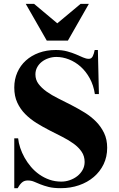

<svg xmlns="http://www.w3.org/2000/svg" viewBox="-20 -963 618 998"><path d="M441.9 -942.9H398.9L277.8 -841.8L157.2 -942.9H113.8L223.1 -752H333ZM537.1 -194.8Q537.1 -238.3 521 -271.7Q504.9 -305.2 478.8 -331.5Q452.6 -357.9 419.2 -378.4Q385.7 -398.9 350.6 -417Q315.4 -435.1 282 -451.7Q248.5 -468.3 222.4 -486.8Q196.3 -505.4 180.2 -526.9Q164.1 -548.3 164.1 -576.2Q164.1 -596.7 173.3 -613.5Q182.6 -630.4 197.8 -642.1Q212.9 -653.8 232.7 -660.4Q252.4 -667 272.9 -667Q305.7 -667 338.6 -654.1Q371.6 -641.1 399.2 -616.5Q426.8 -591.8 446.5 -555.9Q466.3 -520 473.1 -474.1H494.1L488.8 -703.1H472.2Q468.8 -684.6 462.2 -670.9Q455.6 -657.2 441.9 -657.2Q427.7 -657.2 411.9 -664.3Q396 -671.4 375.5 -680.2Q355 -689 329.1 -696Q303.2 -703.1 270 -703.1Q222.2 -703.1 182.6 -688.7Q143.1 -674.3 114.5 -648.4Q85.9 -622.6 70.1 -586.7Q54.2 -550.8 54.2 -507.8Q54.2 -463.4 69.8 -429.7Q85.4 -396 111.3 -369.9Q137.2 -343.8 169.9 -323.5Q202.6 -303.2 237.1 -285.6Q271.5 -268.1 304.2 -251.5Q336.9 -234.9 362.8 -216.1Q388.7 -197.3 404.3 -174.3Q419.9 -151.4 419.9 -121.1Q419.9 -98.6 409.4 -79.8Q398.9 -61 381.8 -47.6Q364.7 -34.2 343 -26.6Q321.3 -19 298.8 -19Q265.6 -19 237.1 -29.1Q208.5 -39.1 184.3 -56.2Q160.2 -73.2 140.9 -95.9Q121.6 -118.7 107.7 -143.6Q93.8 -168.5 85.2 -194.3Q76.7 -220.2 74.2 -244.1H54.2V15.1H71.8Q81.5 -2.9 93.5 -13.9Q105.5 -24.9 124 -24.9Q142.1 -24.9 157 -18.6Q171.9 -12.2 189.9 -4.9Q208 2.4 232.9 8.8Q257.8 15.1 295.9 15.1Q346.7 15.1 390.6 0Q434.6 -15.1 467.3 -43Q500 -70.8 518.6 -109.4Q537.1 -147.9 537.1 -194.8Z"/></svg>

Font: Galatia SIL
Style: Bold
Weight: 700
Designer: Development by SIL's NRSI team
Version: Version 2.1